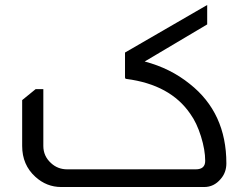

<svg xmlns="http://www.w3.org/2000/svg" viewBox="-20 -751 984 771"><path d="M812 -731V-653L561 -504Q664 -477 742 -414Q889 -298 889 -95Q889 -58 866 -32Q839 0 800 0H226Q167 0 122 -41Q69 -89 69 -165V-349L123 -393H154V-165Q154 -124 185 -96Q212 -71 250 -71H766Q804 -71 804 -105Q804 -149 787 -203.5Q770 -258 744 -294Q664 -411 488 -434Q482 -434 482 -441V-540Z"/></svg>

Font: Almarai
Style: Regular
Weight: 400
Designer: Boutros International 2019
Foundry: Created by Boutros International 2019
Version: Version 1.10